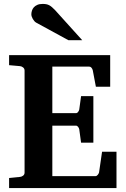

<svg xmlns="http://www.w3.org/2000/svg" viewBox="-20 -949 638 969"><path d="M25.9 0V-50.8L81.1 -56.2Q89.8 -57.1 96.9 -62.7Q104 -68.4 104 -78.1V-592.8Q104 -602.5 96.9 -608.4Q89.8 -614.3 81.1 -615.2L25.9 -620.1V-670.9H536.1V-511.2H463.9L448.2 -594.2Q446.3 -601.6 441.7 -607.2Q437 -612.8 430.2 -612.8H244.1V-377.9H362.8Q369.6 -377.9 374.3 -384.3Q378.9 -390.6 379.9 -396L389.2 -463.9H451.2V-229H389.2L379.9 -296.9Q378.9 -302.2 374.3 -308.6Q369.6 -314.9 362.8 -314.9H244.1V-60.1H461.9Q468.3 -60.1 473.6 -66.9Q479 -73.7 480 -79.1L495.1 -183.1H567.9V0ZM325.2 -746.1 163.1 -834.5Q157.7 -837.4 153.3 -842.5Q148.9 -847.7 145.5 -853.5Q142.1 -859.4 140.1 -865.5Q138.2 -871.6 138.2 -876.5Q138.2 -885.3 141.1 -894.8Q144 -904.3 150.6 -911.9Q157.2 -919.4 168.2 -924.3Q179.2 -929.2 195.3 -929.2Q205.6 -929.2 213.4 -927.7Q221.2 -926.3 228.3 -922.6Q235.4 -918.9 242.4 -912.8Q249.5 -906.7 258.3 -897.5L395 -746.1Z"/></svg>

Font: Charis SIL Phon
Style: Bold
Weight: 700
Foundry: SIL International
Version: Version 5.000